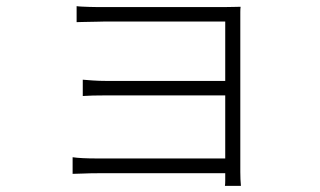

<svg xmlns="http://www.w3.org/2000/svg" viewBox="-20 -559 1040 624"><path d="M711 45Q712 39 712 28.5Q712 18 712 4H297Q272 4 250.5 5Q229 6 216 6V-48Q229 -46 249.5 -45Q270 -44 296 -44H712V-249H327Q302 -249 282 -248.5Q262 -248 249 -247V-300Q260 -299 281 -297.5Q302 -296 326 -296H712V-489H319Q311 -489 298 -488.5Q285 -488 271.5 -488Q258 -488 246 -487.5Q234 -487 229 -487V-539Q235 -538 246.5 -537.5Q258 -537 271.5 -536.5Q285 -536 298 -536Q311 -536 319 -536H709Q726 -536 739.5 -536.5Q753 -537 762 -537Q761 -530 761 -520Q761 -510 761 -497V0Q761 12 761.5 23.5Q762 35 763 45Z"/></svg>

Font: SpoqaHanSansJP-Light
Style: Regular
Weight: 300
Designer: [Source Han Sans]
Ryoko NISHIZUKA  (kana & ideographs); Paul D. Hunt (Latin, Greek & Cyrillic); Wenlong ZHANG  (bopomofo
Foundry: Spoqa (http://bi.spoqa.com)
Version: Version 1.002.20150607